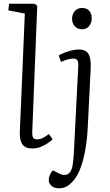

<svg xmlns="http://www.w3.org/2000/svg" viewBox="-20 -787 596 1036"><path d="M114 -714 25 -731 29 -767H166L181 -756L154 -75Q153 -53 159 -44Q165 -35 180 -35Q195 -35 210 -42Q225 -49 244 -64L264 -35Q253 -25 236 -13.5Q219 -2 198.5 6Q178 14 154 14Q127 14 112 3Q97 -8 91.5 -28.5Q86 -49 87 -77ZM454 -110Q451 -42 441.5 14Q432 70 417 112.5Q402 155 381 182Q369 197 356 208Q343 219 329 224Q315 229 299 229Q272 229 257.5 215.5Q243 202 243 185Q243 171 248.5 158Q254 145 265 132L299 149Q316 158 331.5 157Q347 156 358.5 141Q370 126 373 95Q376 77 377 58.5Q378 40 379.5 21.5Q381 3 381 -12L402 -424Q404 -450 398 -460.5Q392 -471 376 -471Q363 -471 346 -466.5Q329 -462 309 -453L297 -488Q310 -496 328.5 -503Q347 -510 367 -515Q387 -520 405 -520Q432 -520 446.5 -508.5Q461 -497 466 -472.5Q471 -448 469 -411ZM369 -685Q369 -711 384 -727.5Q399 -744 422 -744Q439 -744 451 -737Q463 -730 469 -717.5Q475 -705 475 -688Q475 -664 461 -646.5Q447 -629 422 -629Q399 -629 384 -645Q369 -661 369 -685Z"/></svg>

Font: Literata 24pt Light
Style: Italic
Weight: 300
Italic angle: -2°
Designer: Latin by Veronika Burian and Jose Scaglione. Greek by Irene Vlachou. Cyrillic by Vera Evstafieva
Foundry: TypeTogether
Version: Version 3.103;gftools[0.9.29]